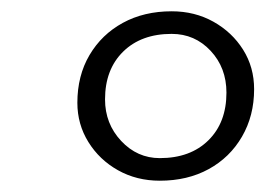

<svg xmlns="http://www.w3.org/2000/svg" viewBox="-20 -726 470 340"><path d="M263 -406Q222 -406 189 -424.5Q156 -443 136.5 -474.5Q117 -506 117 -544Q117 -592 138.5 -628.5Q160 -665 197.5 -685.5Q235 -706 284 -706Q325 -706 358 -687.5Q391 -669 410.5 -638Q430 -607 430 -568Q430 -521 408.5 -484Q387 -447 349.5 -426.5Q312 -406 263 -406ZM263 -446Q317 -446 349 -477.5Q381 -509 381 -562Q381 -606 353 -636Q325 -666 284 -666Q230 -666 198 -634.5Q166 -603 166 -550Q166 -507 194.5 -476.5Q223 -446 263 -446Z"/></svg>

Font: Platypi Light
Style: Italic
Weight: 300
Italic angle: -13°
Designer: David Sargent
Foundry: Bolt Cutter Type
Version: Version 1.200